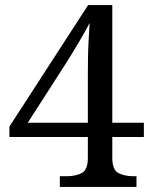

<svg xmlns="http://www.w3.org/2000/svg" viewBox="-20 -734 599 754"><path d="M215 0V-42H243Q277 -42 301 -54.5Q325 -67 325 -114V-196H17V-237L326 -714H421V-252H545V-196H421V-114Q421 -67 445 -54.5Q469 -42 503 -42H516V0ZM89 -252H325V-437Q325 -466 325.5 -502.5Q326 -539 328 -576Q330 -613 332 -644Q327 -634 316 -614Q305 -594 291 -570.5Q277 -547 264 -525.5Q251 -504 242 -490Z"/></svg>

Font: Noto Serif Test
Style: Regular
Weight: 400
Version: Version 1.000